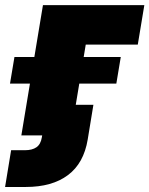

<svg xmlns="http://www.w3.org/2000/svg" viewBox="-85 -536 591 760"><path d="M486.3 -515.6 460.4 -359.4H254.4L194.8 0H-0.5L85 -515.6ZM-45.4 -205.1 -27.8 -310.5H393.1L375.5 -205.1ZM17.1 204.1H-64.9L-41 58.6H13.7Q42.5 58.6 59.3 46.9Q76.2 35.2 80.6 7.8L82 0H23.4L43.5 -121.1H284.7L262.2 16.1Q246.6 110.4 183.8 157.2Q121.1 204.1 17.1 204.1Z"/></svg>

Font: Inter Display Black
Style: Italic
Weight: 900
Italic angle: -9.39999°
Designer: Rasmus Andersson
Foundry: rsms
Version: Version 4.000;git-a52131595